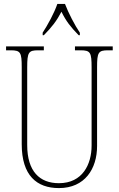

<svg xmlns="http://www.w3.org/2000/svg" viewBox="-20 -951 608 981"><path d="M198 -784V-771H204C245 -813 268 -842 294 -891C318 -842 341 -813 382 -771H388V-784C362 -822 329 -886 312 -931H273C258 -886 223 -822 198 -784ZM281 10C414 10 476 -89 476 -205V-607C476 -683 482 -694 532 -694H556V-714H363V-694H392C442 -694 448 -683 448 -607V-207C448 -112 402 -15 281 -15C183 -15 119 -75 119 -210V-606C119 -684 126 -694 175 -694H204V-714H11V-694H35C85 -694 91 -683 91 -608V-214C91 -54 168 10 281 10Z"/></svg>

Font: Noto Serif Bengali Condensed Thin
Style: Regular
Weight: 100
Width: 3
Designer: Juan Bruce, Universal Thirst, Indian Type Foundry and the Monotype Design Team.
Foundry: Monotype Imaging Inc.
Version: Version 2.003